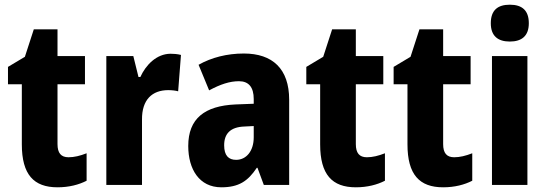

<svg xmlns="http://www.w3.org/2000/svg" viewBox="-20 -788 2329 818"><path d="M272 -118C240 -118 225 -136 225 -174V-429H342V-549H225V-663H124L86 -546L14 -503V-429H73V-173C73 -44 124 10 225 10C274 10 316 -1 349 -18V-135C321 -124 296 -118 272 -118Z M707 -559C647 -559 601 -511 578 -460H570L548 -549H433V0H585V-278C584 -363 628 -404 697 -404C712 -404 729 -402 739 -399L751 -554C735 -558 720 -559 707 -559Z M1019 -560C947 -560 881 -543 826 -512L871 -403C919 -429 959 -442 998 -442C1040 -442 1061 -416 1061 -366V-346L983 -343C852 -337 782 -283 782 -166C782 -67 829 10 923 10C997 10 1036 -16 1074 -73H1077L1104 0H1212V-363C1212 -495 1141 -560 1019 -560ZM1022 -249 1061 -251V-203C1061 -144 1029 -107 986 -107C954 -107 935 -125 935 -169C935 -218 961 -247 1022 -249Z M1543 -118C1511 -118 1496 -136 1496 -174V-429H1613V-549H1496V-663H1395L1357 -546L1285 -503V-429H1344V-173C1344 -44 1395 10 1496 10C1545 10 1587 -1 1620 -18V-135C1592 -124 1567 -118 1543 -118Z M1915 -118C1883 -118 1868 -136 1868 -174V-429H1985V-549H1868V-663H1767L1729 -546L1657 -503V-429H1716V-173C1716 -44 1767 10 1868 10C1917 10 1959 -1 1992 -18V-135C1964 -124 1939 -118 1915 -118Z M2152 -768C2100 -768 2071 -744 2071 -689C2071 -635 2101 -611 2152 -611C2203 -611 2233 -635 2233 -689C2233 -743 2205 -768 2152 -768ZM2227 -549H2076V0H2227Z"/></svg>

Font: Noto Sans Gujarati Condensed ExtraBold
Style: Regular
Weight: 800
Width: 3
Designer: Jelle Bosma - Monotype Design Team, Universal Thirst
Foundry: Monotype Imaging Inc.
Version: Version 2.106